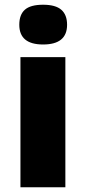

<svg xmlns="http://www.w3.org/2000/svg" viewBox="-20 -796 365 816"><path d="M257.8 0H66.9V-553.2H257.8ZM62 -690.9Q62 -733.9 85.9 -754.9Q109.9 -775.9 163.1 -775.9Q216.3 -775.9 240.7 -754.4Q265.1 -732.9 265.1 -690.9Q265.1 -606.9 163.1 -606.9Q62 -606.9 62 -690.9Z"/></svg>

Font: OpenSansExtrabold
Style: Regular
Weight: 800
Foundry: Ascender Corporation
Version: Version 1.10